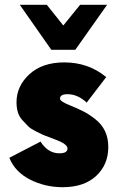

<svg xmlns="http://www.w3.org/2000/svg" viewBox="-20 -770 500 800"><path d="M193.8 -562.5 62.5 -750H175L243.8 -663.8L313.8 -750H426.2L293.8 -562.5ZM241.2 10Q167.5 10 105 -21.9Q42.5 -53.8 18.8 -112.5L148.8 -180Q180 -131.2 227.5 -131.2Q261.2 -131.2 261.2 -151.2Q261.2 -170 210 -188.8L187.5 -197.5Q166.2 -205 158.1 -208.8Q150 -212.5 128.8 -223.1Q107.5 -233.8 97.5 -243.8Q87.5 -253.8 73.8 -268.8Q60 -283.8 54.4 -302.5Q48.8 -321.2 48.8 -343.8Q48.8 -411.2 102.5 -460.6Q156.2 -510 247.5 -510Q348.8 -510 422.5 -448.8L341.2 -342.5Q303.8 -377.5 261.2 -377.5Q230 -377.5 230 -358.8Q230 -347.5 271.2 -331.2Q305 -317.5 328.1 -305.6Q351.2 -293.8 377.5 -273.1Q403.8 -252.5 417.5 -223.8Q431.2 -195 431.2 -157.5Q431.2 -83.8 380.6 -36.9Q330 10 241.2 10Z"/></svg>

Font: Now Alt Black
Style: Regular
Weight: 900
Designer: Alfredo Marco Pradil
Foundry: Alfredo Marco Pradil
Version: Version 1.002;PS 001.002;hotconv 1.0.88;makeotf.lib2.5.64775